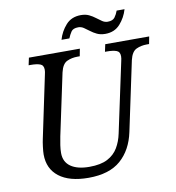

<svg xmlns="http://www.w3.org/2000/svg" viewBox="-96 -984 988 1080"><g transform="rotate(-10 398.0 -444.5)"><path d="M323 10Q214 10 155 -35.5Q96 -81 96 -163Q96 -179 99.5 -207Q103 -235 107 -252L181 -604Q185 -620 185 -632Q185 -658 165 -665Q145 -672 113 -672H100L109 -714H400L392 -672H379Q346 -672 319 -659.5Q292 -647 281 -600L206 -247Q201 -222 197.5 -198.5Q194 -175 194 -154Q194 -103 232 -76.5Q270 -50 338 -50Q403 -50 442 -70.5Q481 -91 502 -126.5Q523 -162 532 -206L617 -604Q621 -620 621 -632Q621 -658 601 -665Q581 -672 549 -672H536L545 -714H796L788 -672H775Q742 -672 715 -659.5Q688 -647 677 -600L593 -204Q572 -104 507 -47Q442 10 323 10ZM556 -771Q529 -771 509 -780.5Q489 -790 473 -802.5Q457 -815 442.5 -824.5Q428 -834 412 -834Q382 -834 371 -817.5Q360 -801 352 -781H307Q320 -827 352 -863Q384 -899 438 -899Q465 -899 484.5 -889.5Q504 -880 520 -867.5Q536 -855 550.5 -845.5Q565 -836 581 -836Q610 -836 622 -852.5Q634 -869 641 -889H686Q673 -843 641 -807Q609 -771 556 -771Z"/></g></svg>

Font: NotoSerif-Italic
Style: Regular
Weight: 400
Italic angle: -12°
Designer: Monotype Design Team
Foundry: Monotype Imaging Inc.
Version: Version 2.007; ttfautohint (v1.8) -l 8 -r 50 -G 200 -x 14 -D